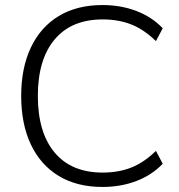

<svg xmlns="http://www.w3.org/2000/svg" viewBox="-20 -733 710 761"><path d="M386 8Q285 8 213 -35.5Q141 -79 102.5 -160Q64 -241 64 -353Q64 -464 102.5 -545Q141 -626 213 -669.5Q285 -713 386 -713Q459 -713 520.5 -689.5Q582 -666 625 -621L598 -570Q551 -616 500.5 -636Q450 -656 387 -656Q263 -656 196.5 -576.5Q130 -497 130 -353Q130 -208 196.5 -128.5Q263 -49 387 -49Q450 -49 500.5 -69Q551 -89 598 -135L625 -84Q582 -39 520.5 -15.5Q459 8 386 8Z"/></svg>

Font: Nunito Sans Light
Style: Regular
Weight: 300
Designer: Vernon Adams
Foundry: Vernon Adams
Version: Version 3.101; ttfautohint (v1.8.4.7-5d5b);gftools[0.9.27]